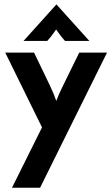

<svg xmlns="http://www.w3.org/2000/svg" viewBox="-20 -660 519 888"><path d="M88.9 -470.8H198.6C213.9 -487.5 225.7 -503.5 239.6 -523.6C253.5 -503.5 265.3 -487.5 280.6 -470.8H393.1L241 -639.6ZM35.4 208.3H165.3L475 -416.7H346.5L271.5 -263.9C257.6 -236.1 247.9 -213.9 240.3 -193.1C233.3 -213.9 224.3 -236.1 211.1 -263.9L137.5 -416.7H4.2L174.3 -70.8Z"/></svg>

Font: Afacad
Style: Bold
Weight: 700
Designer: Kristian Moeller
Foundry: Dicotype
Version: Version 1.000